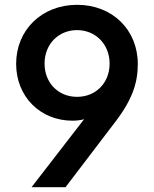

<svg xmlns="http://www.w3.org/2000/svg" viewBox="-20 -777 641 797"><path d="M111 0H252L460 -273C531 -366 552 -436 552 -511C552 -653 447 -757 300 -757C154 -757 47 -653 47 -512C47 -376 147 -276 281 -276C298 -276 314 -278 329 -282ZM165 -513C165 -594 223 -652 300 -652C376 -652 435 -594 435 -513C435 -432 377 -375 300 -375C223 -375 165 -432 165 -513Z"/></svg>

Font: Mluvka SemiBold
Style: Regular
Weight: 600
Designer: Modified by Jiří Krblich, Original typeface by Gumpita Rahayu
Foundry: Gumpita Rahayu & Jiří Krblich
Version: Version 2.000;Glyphs 3.1.1 (3134)